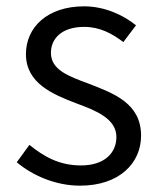

<svg xmlns="http://www.w3.org/2000/svg" viewBox="-20 -574 503 607"><path d="M233 13C358 13 426 -59 426 -145C426 -248 339 -279 259 -310C197 -333 141 -353 141 -407C141 -451 174 -489 246 -489C296 -489 334 -468 370 -441L410 -494C369 -527 310 -554 246 -554C129 -554 62 -487 62 -403C62 -311 146 -276 222 -247C282 -225 348 -199 348 -141C348 -91 311 -51 236 -51C168 -51 120 -78 73 -116L33 -61C83 -19 156 13 233 13Z"/></svg>

Font: Noto Sans KR DemiLight
Style: Regular
Weight: 350
Designer: Ryoko NISHIZUKA 西塚涼子 (kana, bopomofo & ideographs); Paul D. Hunt (Latin, Greek & Cyrillic); Sandoll Communications 산돌커뮤니
Foundry: Adobe
Version: Version 2.004;hotconv 1.0.118;makeotfexe 2.5.65603